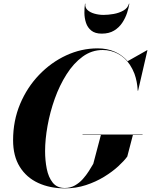

<svg xmlns="http://www.w3.org/2000/svg" viewBox="-20 -1026 831 1056"><path d="M449.5 -1006Q446.5 -985 461 -971.2Q475.5 -957.5 499.8 -950.8Q524 -944 549.5 -944Q575 -944 605 -949.2Q635 -954.5 658.8 -968Q682.5 -981.5 689.5 -1006H691.5Q688 -983 678.8 -954.8Q669.5 -926.5 652.2 -900.5Q635 -874.5 607.5 -857.8Q580 -841 539.5 -841Q503 -841 482.2 -857.8Q461.5 -874.5 453 -900.5Q444.5 -926.5 444.2 -954.8Q444 -983 447.5 -1006ZM434 -286H764V-284H711L680 -165Q663 -141.5 630.5 -111.5Q598 -81.5 552.8 -53.8Q507.5 -26 452.8 -8Q398 10 337 10Q254.5 10 190 -19.8Q125.5 -49.5 88.8 -108.5Q52 -167.5 52 -255Q52 -362 90.5 -453.8Q129 -545.5 195 -614.2Q261 -683 344.2 -721.5Q427.5 -760 517 -760Q569 -760 610.8 -741.8Q652.5 -723.5 682 -689.5L789 -750H791L739.5 -527H737.5Q735 -578 719.5 -620.5Q709 -647.5 694.5 -669.5Q668 -709.5 628.8 -730.2Q589.5 -751 545 -751Q484.5 -751 434.5 -714.5Q384.5 -678 346 -617.2Q307.5 -556.5 281.2 -483Q255 -409.5 241.5 -334.2Q228 -259 228 -195Q228 -144 237.2 -97.5Q246.5 -51 270 -21.5Q293.5 8 336.5 8Q367 8 391.8 -6Q416.5 -20 435.5 -41.2Q454.5 -62.5 468.8 -85.2Q483 -108 493 -125L535 -284H434Z"/></svg>

Font: Bodoni* 96
Style: Bold Italic
Weight: 700
Italic angle: -13°
Version: Version 2.2